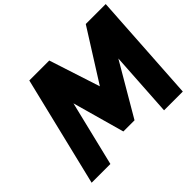

<svg xmlns="http://www.w3.org/2000/svg" viewBox="-171 -1093 1361 1361"><g transform="rotate(-45 510.0 -412.5)"><path d="M779 0H967L1019.2 -825H819.2L577.6 -442L453.2 -825H253.2L53 0H241L359.8 -489L469 -98H581L809.8 -489Z"/></g></svg>

Font: Sztylet
Style: BdObl
Weight: 700
Foundry: Cannot Into Space Fonts, PlusOne Fonts
Version: Version 0.12